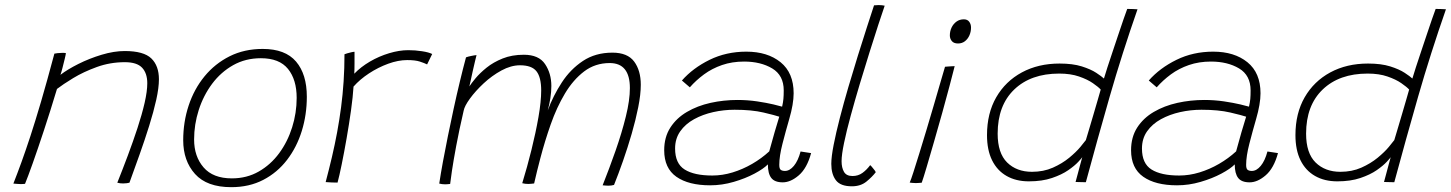

<svg xmlns="http://www.w3.org/2000/svg" viewBox="-20 -736 5856 775"><path d="M81 6Q76.5 6.5 71.8 6.8Q67 7 62.5 7Q55.5 7 48.2 6.2Q41 5.5 34 5Q50.5 -37 67 -82.5Q83.5 -128 102.8 -186.8Q122 -245.5 145.8 -326.2Q169.5 -407 199.5 -519.5Q205 -520.5 212.5 -521.5Q220 -522.5 229 -522.5Q233 -522.5 238 -522.5Q243 -522.5 246 -521.5Q245.5 -515.5 241.2 -498Q237 -480.5 232.2 -462Q227.5 -443.5 224 -434Q252 -455.5 296.2 -477.8Q340.5 -500 390.2 -515Q440 -530 483.5 -530Q560 -530 590.8 -500.2Q621.5 -470.5 621.5 -416Q621.5 -382 610.8 -333.5Q600 -285 582.2 -228.2Q564.5 -171.5 543.5 -112.5Q522.5 -53.5 502.5 1.5Q498.5 2.5 491.8 3.5Q485 4.5 477 4.5Q470.5 4.5 465 3.8Q459.5 3 453.5 1.5Q474.5 -51 495.8 -107.8Q517 -164.5 535 -219.2Q553 -274 563.8 -321Q574.5 -368 574.5 -400Q574.5 -440.5 553.5 -462.8Q532.5 -485 484 -485Q424.5 -485 370.8 -465.5Q317 -446 275.5 -420.8Q234 -395.5 210 -377Q183 -287.5 157.5 -210.2Q132 -133 112 -76.8Q92 -20.5 81 6Z M913.5 19.5Q815 19.5 767.2 -33.8Q719.5 -87 719.5 -170Q719.5 -243.5 741.5 -310Q763.5 -376.5 805.5 -427.8Q847.5 -479 906.8 -508.8Q966 -538.5 1040.5 -538.5Q1131.5 -538.5 1175 -487.5Q1218.5 -436.5 1218.5 -345.5Q1218.5 -273 1198.2 -207.5Q1178 -142 1138.8 -90.8Q1099.5 -39.5 1042.8 -10Q986 19.5 913.5 19.5ZM916 -16Q976 -16 1024.2 -43.5Q1072.5 -71 1106.8 -117.5Q1141 -164 1159.2 -222Q1177.5 -280 1177.5 -341Q1177.5 -414.5 1142.5 -457.8Q1107.5 -501 1033 -501Q971 -501 921.2 -473Q871.5 -445 836.2 -397.8Q801 -350.5 782.2 -292Q763.5 -233.5 763.5 -173Q763.5 -104.5 801.8 -60.2Q840 -16 916 -16Z M1410 -438.5Q1436.5 -466 1473.2 -487.5Q1510 -509 1550.8 -521.2Q1591.5 -533.5 1628 -533.5Q1656 -533.5 1683.5 -529.2Q1711 -525 1724.5 -518L1704 -476Q1693 -481.5 1674.5 -487.5Q1656 -493.5 1623.5 -493.5Q1587.5 -493.5 1547 -478.8Q1506.5 -464 1469.5 -439.8Q1432.5 -415.5 1407 -386.5Q1404.5 -345.5 1396.8 -290Q1389 -234.5 1379 -177.2Q1369 -120 1359.2 -72.2Q1349.5 -24.5 1342.5 1Q1335 1 1319.2 0.5Q1303.5 0 1294.5 -1Q1308 -52 1319.8 -102Q1331.5 -152 1340.8 -202Q1350 -252 1356.8 -303.2Q1363.5 -354.5 1367 -407.5Q1370.5 -460.5 1370.5 -517Q1374 -518.5 1381.8 -520.8Q1389.5 -523 1398 -525Q1406.5 -527 1411 -527Q1411 -508 1411 -481Q1411 -454 1410 -438.5Z M1753 5Q1759 -35 1768 -84Q1777 -133 1788 -187Q1799 -241 1811 -296.5Q1823 -352 1835.8 -405Q1848.5 -458 1861 -504.5Q1864.5 -506 1870.2 -507.5Q1876 -509 1882.2 -510.2Q1888.5 -511.5 1894.2 -512.5Q1900 -513.5 1903.5 -513.5Q1901.5 -506 1897.2 -488Q1893 -470 1888.2 -449Q1883.5 -428 1879.8 -410.5Q1876 -393 1874.5 -387Q1882 -399 1899.5 -420Q1917 -441 1944.2 -463Q1971.5 -485 2009 -500Q2046.5 -515 2094.5 -515Q2155 -515 2180.2 -477.2Q2205.5 -439.5 2205.5 -389Q2205.5 -364.5 2201.5 -339.2Q2197.5 -314 2191 -290.5Q2213 -350 2247.8 -403.2Q2282.5 -456.5 2333 -490Q2383.5 -523.5 2452 -523.5Q2513 -523.5 2539.8 -487.5Q2566.5 -451.5 2566.5 -394Q2566.5 -354.5 2556.2 -303.2Q2546 -252 2529.8 -196Q2513.5 -140 2494.8 -86.5Q2476 -33 2458.5 10.5Q2453 12 2447.2 12.8Q2441.5 13.5 2435.5 13.5Q2431 13.5 2424.8 13Q2418.5 12.5 2412.5 12Q2439.5 -56 2464.8 -128Q2490 -200 2506.2 -265.8Q2522.5 -331.5 2522.5 -380.5Q2522.5 -481.5 2441 -481.5Q2382.5 -481.5 2338 -447.8Q2293.5 -414 2260.2 -358.2Q2227 -302.5 2203 -234.2Q2179 -166 2161 -97Q2154.5 -72.5 2148 -46.2Q2141.5 -20 2136 4.5Q2130.5 5 2124.2 5.8Q2118 6.5 2113 6.5Q2107.5 6.5 2100.2 5.8Q2093 5 2088 3.5Q2108 -61.5 2125.2 -131Q2142.5 -200.5 2153.5 -263.5Q2164.5 -326.5 2164.5 -371Q2164.5 -424 2145.5 -448.2Q2126.5 -472.5 2079 -472.5Q2042.5 -472.5 2004 -451.5Q1965.5 -430.5 1932.2 -399.5Q1899 -368.5 1877 -338.2Q1855 -308 1851.5 -289Q1833 -209 1821.5 -147.2Q1810 -85.5 1804.2 -46.2Q1798.5 -7 1797 6.5Q1793.5 7 1787.2 7.5Q1781 8 1776.5 8Q1770 8 1764.2 7.2Q1758.5 6.5 1753 5Z M2846.5 12Q2759.5 12 2710.2 -22.5Q2661 -57 2661 -129.5Q2661 -182.5 2685.8 -221Q2710.5 -259.5 2752.8 -284.2Q2795 -309 2848 -320.8Q2901 -332.5 2957 -332.5Q2997.5 -332.5 3036 -326.8Q3074.5 -321 3102 -314.5Q3129.5 -308 3137 -305.5Q3141 -323 3142.2 -337Q3143.5 -351 3143.5 -371Q3143.5 -432 3097 -459.8Q3050.5 -487.5 2983.5 -487.5Q2935 -487.5 2894.5 -473.5Q2854 -459.5 2821.8 -435.8Q2789.5 -412 2764.5 -383.5L2732.5 -411Q2777 -461.5 2844.2 -494.5Q2911.5 -527.5 2992.5 -527.5Q3078 -527.5 3130.8 -484.8Q3183.5 -442 3183.5 -359.5Q3183.5 -338 3179 -311.8Q3174.5 -285.5 3166 -256.5Q3151.5 -206.5 3138.5 -156Q3125.5 -105.5 3125.5 -70.5Q3125.5 -55 3131.5 -50.5Q3137.5 -46 3148.5 -46Q3167.5 -46 3184.5 -66.5Q3201.5 -87 3211.5 -124.5L3254 -118Q3237.5 -57 3204.5 -28.5Q3171.5 0 3139.5 0Q3107 0 3093.2 -17.8Q3079.5 -35.5 3079.5 -72.5Q3062.5 -55 3025.5 -35.2Q2988.5 -15.5 2941.5 -1.8Q2894.5 12 2846.5 12ZM2855 -27.5Q2896 -27.5 2937 -40Q2978 -52.5 3016 -74.5Q3054 -96.5 3085 -125Q3097.5 -171 3106.8 -202.8Q3116 -234.5 3125.5 -265Q3109.5 -270.5 3061.8 -281.8Q3014 -293 2945 -293Q2901.5 -293 2859 -283.5Q2816.5 -274 2781.5 -254.8Q2746.5 -235.5 2725.8 -206Q2705 -176.5 2705 -136.5Q2705 -76 2743.5 -51.8Q2782 -27.5 2855 -27.5Z M3515 -41Q3501 -22.5 3477.5 -3.2Q3454 16 3418.5 16Q3372.5 16 3354 -8.5Q3335.5 -33 3335.5 -74.5Q3335.5 -103 3345 -151.5Q3354.5 -200 3370 -260Q3385.5 -320 3404.5 -384.8Q3423.5 -449.5 3443 -512Q3462.5 -574.5 3479.5 -627Q3496.5 -679.5 3508 -714.5Q3519 -715.5 3527 -715.5Q3534 -715.5 3540.2 -714.8Q3546.5 -714 3551 -713Q3541.5 -685.5 3525.2 -635.8Q3509 -586 3489.5 -524Q3470 -462 3450.2 -396Q3430.5 -330 3413.8 -268.8Q3397 -207.5 3387 -159.2Q3377 -111 3377 -85.5Q3377 -59 3386.8 -42.2Q3396.5 -25.5 3421 -25.5Q3444 -25.5 3461.2 -38Q3478.5 -50.5 3492.5 -69.5Q3495 -67.5 3498.2 -63.8Q3501.5 -60 3505.2 -55.2Q3509 -50.5 3511.8 -46.8Q3514.5 -43 3515 -41Z M3700.5 1.5Q3693.5 2 3687.5 2.5Q3681.5 3 3676.5 3Q3668 3 3662 2.2Q3656 1.5 3652 1Q3657 -10 3667 -41.2Q3677 -72.5 3690.8 -116.8Q3704.5 -161 3719.5 -211Q3734.5 -261 3748.8 -310Q3763 -359 3775 -400Q3787 -441 3794.5 -466.5Q3798.5 -467 3806.2 -467.5Q3814 -468 3822 -468.5Q3830 -469 3833.5 -469Q3831 -458.5 3825.2 -436.8Q3819.5 -415 3812.5 -388Q3800 -340.5 3783.5 -281.2Q3767 -222 3750.2 -164Q3733.5 -106 3720.2 -61.2Q3707 -16.5 3700.5 1.5ZM3847 -560.5Q3830 -560.5 3822 -570.2Q3814 -580 3814 -593Q3814 -610 3821 -624.8Q3828 -639.5 3840.8 -648.8Q3853.5 -658 3870.5 -658Q3885 -658 3892.2 -648.2Q3899.5 -638.5 3899.5 -624.5Q3899.5 -608 3893 -593.2Q3886.5 -578.5 3874.8 -569.5Q3863 -560.5 3847 -560.5Z M4321.5 -1.5Q4324.5 -12 4330 -33Q4335.5 -54 4341 -74.2Q4346.5 -94.5 4348.5 -101.5Q4346.5 -98 4332.5 -82.8Q4318.5 -67.5 4292.2 -49.2Q4266 -31 4226.2 -17.5Q4186.5 -4 4133 -4Q4081 -4 4043 -25.8Q4005 -47.5 3984.5 -89Q3964 -130.5 3964 -190.5Q3964 -278.5 4001.2 -343.2Q4038.5 -408 4104.8 -443.8Q4171 -479.5 4257 -479.5Q4310 -479.5 4346.5 -468Q4383 -456.5 4405 -442Q4427 -427.5 4436 -419Q4440.5 -435 4450 -464Q4459.5 -493 4471.2 -528Q4483 -563 4494.5 -597.5Q4506 -632 4515.5 -659.5Q4525 -687 4530 -700Q4541 -700 4553 -699.5Q4565 -699 4571.5 -698.5Q4509.5 -521 4459.2 -346Q4409 -171 4363 -0.5Q4356.5 -0.5 4347.5 -0.8Q4338.5 -1 4331 -1.2Q4323.5 -1.5 4321.5 -1.5ZM4145.5 -42.5Q4192 -42.5 4229.8 -59.2Q4267.5 -76 4295.8 -99.2Q4324 -122.5 4341 -143Q4358 -163.5 4363 -170.5Q4367 -184 4375.5 -212.2Q4384 -240.5 4393.5 -273Q4403 -305.5 4411.2 -333.5Q4419.5 -361.5 4423 -374.5Q4413.5 -385 4391.5 -400.2Q4369.5 -415.5 4335.5 -427.2Q4301.5 -439 4255.5 -439Q4141 -439 4074 -374.8Q4007 -310.5 4007 -196.5Q4007 -118 4045.2 -80.2Q4083.5 -42.5 4145.5 -42.5Z M4731 12Q4644 12 4594.8 -22.5Q4545.5 -57 4545.5 -129.5Q4545.5 -182.5 4570.2 -221Q4595 -259.5 4637.2 -284.2Q4679.5 -309 4732.5 -320.8Q4785.5 -332.5 4841.5 -332.5Q4882 -332.5 4920.5 -326.8Q4959 -321 4986.5 -314.5Q5014 -308 5021.5 -305.5Q5025.5 -323 5026.8 -337Q5028 -351 5028 -371Q5028 -432 4981.5 -459.8Q4935 -487.5 4868 -487.5Q4819.5 -487.5 4779 -473.5Q4738.5 -459.5 4706.2 -435.8Q4674 -412 4649 -383.5L4617 -411Q4661.5 -461.5 4728.8 -494.5Q4796 -527.5 4877 -527.5Q4962.5 -527.5 5015.2 -484.8Q5068 -442 5068 -359.5Q5068 -338 5063.5 -311.8Q5059 -285.5 5050.5 -256.5Q5036 -206.5 5023 -156Q5010 -105.5 5010 -70.5Q5010 -55 5016 -50.5Q5022 -46 5033 -46Q5052 -46 5069 -66.5Q5086 -87 5096 -124.5L5138.5 -118Q5122 -57 5089 -28.5Q5056 0 5024 0Q4991.5 0 4977.8 -17.8Q4964 -35.5 4964 -72.5Q4947 -55 4910 -35.2Q4873 -15.5 4826 -1.8Q4779 12 4731 12ZM4739.5 -27.5Q4780.5 -27.5 4821.5 -40Q4862.5 -52.5 4900.5 -74.5Q4938.5 -96.5 4969.5 -125Q4982 -171 4991.2 -202.8Q5000.5 -234.5 5010 -265Q4994 -270.5 4946.2 -281.8Q4898.5 -293 4829.5 -293Q4786 -293 4743.5 -283.5Q4701 -274 4666 -254.8Q4631 -235.5 4610.2 -206Q4589.5 -176.5 4589.5 -136.5Q4589.5 -76 4628 -51.8Q4666.5 -27.5 4739.5 -27.5Z M5566.5 -1.5Q5569.5 -12 5575 -33Q5580.5 -54 5586 -74.2Q5591.5 -94.5 5593.5 -101.5Q5591.5 -98 5577.5 -82.8Q5563.5 -67.5 5537.2 -49.2Q5511 -31 5471.2 -17.5Q5431.5 -4 5378 -4Q5326 -4 5288 -25.8Q5250 -47.5 5229.5 -89Q5209 -130.5 5209 -190.5Q5209 -278.5 5246.2 -343.2Q5283.5 -408 5349.8 -443.8Q5416 -479.5 5502 -479.5Q5555 -479.5 5591.5 -468Q5628 -456.5 5650 -442Q5672 -427.5 5681 -419Q5685.5 -435 5695 -464Q5704.5 -493 5716.2 -528Q5728 -563 5739.5 -597.5Q5751 -632 5760.5 -659.5Q5770 -687 5775 -700Q5786 -700 5798 -699.5Q5810 -699 5816.5 -698.5Q5754.5 -521 5704.2 -346Q5654 -171 5608 -0.5Q5601.5 -0.5 5592.5 -0.8Q5583.5 -1 5576 -1.2Q5568.5 -1.5 5566.5 -1.5ZM5390.5 -42.5Q5437 -42.5 5474.8 -59.2Q5512.5 -76 5540.8 -99.2Q5569 -122.5 5586 -143Q5603 -163.5 5608 -170.5Q5612 -184 5620.5 -212.2Q5629 -240.5 5638.5 -273Q5648 -305.5 5656.2 -333.5Q5664.5 -361.5 5668 -374.5Q5658.5 -385 5636.5 -400.2Q5614.5 -415.5 5580.5 -427.2Q5546.5 -439 5500.5 -439Q5386 -439 5319 -374.8Q5252 -310.5 5252 -196.5Q5252 -118 5290.2 -80.2Q5328.5 -42.5 5390.5 -42.5Z"/></svg>

Font: Grandstander Thin Thin
Style: Italic
Weight: 250
Italic angle: -15°
Version: Version 1.200